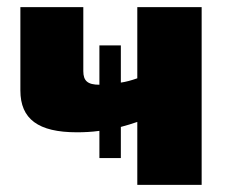

<svg xmlns="http://www.w3.org/2000/svg" viewBox="-20 -517 636 537"><path d="M364 -497V-298C347 -292 332 -288 318 -286V-390H258V-280C225 -280 213 -291 213 -318V-497H37V-264C37 -184 87 -147 195 -147C215 -147 237 -148 258 -151V-75H318V-162C334 -166 349 -171 364 -176V0H544V-497Z"/></svg>

Font: Exo 2 Extra Bold
Style: Regular
Weight: 800
Designer: Natanael Gama
Version: Version 1.001;PS 001.001;hotconv 1.0.88;makeotf.lib2.5.64775